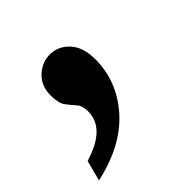

<svg xmlns="http://www.w3.org/2000/svg" viewBox="-108 -239 476 476"><g transform="rotate(-45 130.0 -1.5)"><path d="M1 98Q89 72 89 12Q89 -8 79.5 -18.5Q70 -29 60.5 -41.5Q51 -54 51 -81Q51 -115 72.5 -135Q94 -155 121 -155Q151 -155 172 -132Q193 -109 193 -67Q193 10 140 70Q87 130 -13 152Z"/></g></svg>

Font: Noto Serif ExtraCondensed ExtraBold
Style: Italic
Weight: 800
Width: 2
Italic angle: -12°
Designer: Monotype Design Team
Foundry: Monotype Imaging Inc.
Version: Version 2.013